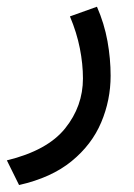

<svg xmlns="http://www.w3.org/2000/svg" viewBox="-25 -277 392 562"><path d="M258.8 -257.3Q280.3 -208 289.6 -156.5Q298.8 -105 298.8 -55.2Q298.8 16.1 271.2 81.3Q243.7 146.5 184.6 194.8Q125.5 243.2 30.8 264.6L-4.9 192.4Q113.8 163.6 165.8 98.6Q217.8 33.7 217.8 -47.4Q217.8 -89.8 208.7 -135.7Q199.7 -181.6 179.7 -229Z"/></svg>

Font: Vazir UI
Style: Regular-UI
Weight: 400
Designer: Saber Rastikerdar
Foundry: Saber Rastikerdar
Version: Version 30.1.0